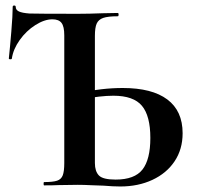

<svg xmlns="http://www.w3.org/2000/svg" viewBox="-20 -672 717 696"><path d="M355 1Q342 1 313 -0.5Q284 -2 262 -2L192 -1Q173 0 140 0Q138 0 138 -6Q138 -12 140 -12Q172 -12 187 -17Q202 -22 207.5 -36.5Q213 -51 213 -81V-544Q213 -576 203 -589Q193 -602 170 -602Q141 -602 108 -581Q75 -560 51.5 -527Q28 -494 23 -460Q23 -457 17.5 -457Q12 -457 12 -460Q16 -497 21 -557Q26 -617 26 -647Q26 -652 31.5 -652Q37 -652 37 -647Q37 -636 48.5 -630.5Q60 -625 87 -623Q118 -622 264 -622Q303 -622 353 -624L407 -625Q410 -625 410 -619Q410 -613 407 -613Q371 -613 354 -607Q337 -601 330.5 -586.5Q324 -572 324 -542V-81Q324 -51 338.5 -36Q353 -21 399 -21Q468 -21 496.5 -57.5Q525 -94 525 -172Q525 -252 494.5 -288.5Q464 -325 391 -325Q344 -325 277 -312L271 -335Q348 -353 425 -353Q531 -353 586.5 -311.5Q642 -270 642 -189Q642 -131 613 -87.5Q584 -44 532.5 -20Q481 4 416 4Q390 4 355 1Z"/></svg>

Font: Cormorant SC
Style: Bold
Weight: 700
Designer: Christian Thalmann (Catharsis Fonts)
Foundry: Catharsis Fonts
Version: Version 4.000